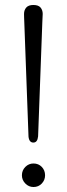

<svg xmlns="http://www.w3.org/2000/svg" viewBox="-20 -745 270 771"><path d="M114 -725Q134 -725 142.8 -714.8Q151.5 -704.5 151.5 -689Q151.5 -677.5 150 -657L133 -197.5Q130.5 -172.5 114 -172.5Q97 -172.5 94.5 -196.5L77.5 -657Q77 -665.5 76.8 -674.5Q76.5 -683.5 76.5 -689Q76.5 -704.5 85.5 -714.8Q94.5 -725 114 -725ZM114.5 6Q95.5 6 81.8 -8Q68 -22 68 -41Q68 -61 81.8 -74.8Q95.5 -88.5 114.5 -88.5Q134.5 -88.5 147.8 -74.8Q161 -61 161 -41Q161 -22 147.8 -8Q134.5 6 114.5 6Z"/></svg>

Font: Fraunces 144pt S100 Light
Style: Regular
Weight: 300
Version: Version 1.000; ttfautohint (v1.8.3)